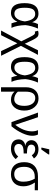

<svg xmlns="http://www.w3.org/2000/svg" viewBox="1392 -2186 1001 3826"><g transform="rotate(90 1893.0 -272.5)"><path d="M414 -116H412Q354 10 236 10Q137 10 89.5 -57Q42 -124 42 -262Q42 -538 250 -538Q375 -538 421 -414H422Q432 -472 458 -528H549Q525 -477 504 -402Q484 -327 480 -279Q485 -106 534 0H445Q423 -56 414 -116ZM134 -265Q134 -156 162 -107Q190 -58 254 -58Q313 -58 353.5 -114Q394 -170 406 -267Q377 -473 260 -473Q193 -473 163.5 -424Q134 -375 134 -265Z M998 207 843 -117 680 207H588L803 -196L720 -363Q683 -436 668 -452Q651 -470 633 -470Q621 -470 609 -465L592 -529Q616 -539 650 -539Q693 -539 718 -514Q744 -489 783 -409L852 -265L981 -528H1073L893 -188L1091 207Z M1490 -116H1488Q1430 10 1312 10Q1213 10 1165.5 -57Q1118 -124 1118 -262Q1118 -538 1326 -538Q1451 -538 1497 -414H1498Q1508 -472 1534 -528H1625Q1601 -477 1580 -402Q1560 -327 1556 -279Q1561 -106 1610 0H1521Q1499 -56 1490 -116ZM1210 -265Q1210 -156 1238 -107Q1266 -58 1330 -58Q1389 -58 1429.5 -114Q1470 -170 1482 -267Q1453 -473 1336 -473Q1269 -473 1239.5 -424Q1210 -375 1210 -265Z M2183 -252Q2183 -136 2123 -63Q2065 10 1969 10Q1867 10 1806 -60H1804Q1806 -22 1806 0V208H1718V-284Q1718 -403 1777.5 -471Q1837 -539 1941 -539Q2045 -541 2115 -459Q2185 -377 2183 -252ZM2089 -256Q2089 -357 2047 -415.5Q2005 -474 1935 -474Q1806 -474 1806 -282V-127Q1833 -94 1874 -74.5Q1915 -55 1958 -55Q2020 -55 2054.5 -107.5Q2089 -160 2089 -256Z M2685 -413Q2685 -328 2634 -217Q2584 -105 2496 0H2413L2223 -528H2315L2467 -75Q2597 -244 2597 -409Q2597 -476 2573 -528H2660Q2685 -482 2685 -413Z M2946 -56Q2988 -56 3029 -77.5Q3070 -99 3098 -134L3150 -85Q3072 10 2940 10Q2851 10 2804 -30.5Q2757 -71 2757 -144Q2757 -198 2793 -234Q2829 -270 2886 -275V-276Q2835 -282 2804 -315.5Q2773 -349 2773 -397Q2773 -460 2822.5 -499Q2872 -538 2953 -538Q3075 -538 3137 -448L3074 -405Q3029 -473 2953 -473Q2909 -473 2885.5 -452Q2862 -431 2862 -395Q2862 -350 2901 -329.5Q2940 -309 3037 -309V-243Q2961 -243 2925 -233Q2848 -214 2848 -146Q2848 -104 2874.5 -80Q2901 -56 2946 -56ZM2958 -595H2922V-611L2955 -753H3056V-735Z M3692 -240Q3692 -122 3628.5 -56Q3565 10 3453 10Q3336 10 3273.5 -58.5Q3211 -127 3211 -256Q3211 -385 3284.5 -456.5Q3358 -528 3493 -528H3771V-464H3690L3618 -467V-465Q3692 -355 3692 -240ZM3600 -238Q3600 -364 3540 -464H3496Q3406 -464 3355 -409.5Q3304 -355 3304 -257Q3304 -55 3449 -55Q3523 -55 3561.5 -102Q3600 -149 3600 -238Z"/></g></svg>

Font: Libra Sans
Style: Regular
Weight: 400
Foundry: Context Ltd
Version: Version 1.002